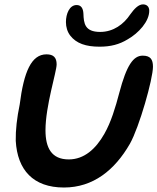

<svg xmlns="http://www.w3.org/2000/svg" viewBox="-20 -839 720 878"><path d="M435 -625.5C485.5 -625.5 525.5 -635.5 564.5 -659.5C613.5 -687.5 662.5 -740.5 662.5 -790C662.5 -810 649.5 -819 634 -819C613.5 -819 594.5 -799.5 575.5 -773C546 -728.5 499 -693 438 -693C367.5 -693 363 -732.5 361.5 -776C360.5 -798.5 352.5 -816 330.5 -816C297.5 -816 281.5 -775.5 281.5 -738C281.5 -715.5 288 -693.5 301 -676.5C329 -640 373.5 -625.5 435 -625.5ZM272.5 18.5C405.5 18.5 504.5 -60.5 574 -181.5C617 -257.5 679.5 -478 679.5 -534C679.5 -567 668 -584.5 632.5 -584.5C590 -584.5 559 -541.5 525.5 -414.5C508 -348 488 -281 457.5 -227.5C418 -157.5 364.5 -110 294.5 -110C215 -110 188 -163.5 188 -243.5C188 -354.5 239 -511 239 -544.5C239 -576 224.5 -590.5 192.5 -590.5C123.5 -590.5 89 -511 70 -360.5C57.5 -300.5 51 -244 52 -195C59.5 -62 131.5 18.5 272.5 18.5Z"/></svg>

Font: Gluten
Style: Italic
Weight: 400
Italic angle: -13°
Designer: Tyler Finck
Foundry: Etcetera Type Company
Version: Version 0.920